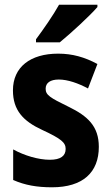

<svg xmlns="http://www.w3.org/2000/svg" viewBox="-20 -786 473 816"><path d="M394 -756V-766H231C206 -721 167 -665 133 -619V-606H234C283 -646 362 -719 394 -756ZM400 -162C400 -250 352 -293 272 -332C192 -371 174 -382 174 -409C174 -434 194 -448 230 -448C268 -448 313 -432 354 -410L394 -514C340 -543 288 -558 227 -558C109 -558 35 -501 35 -402C35 -317 79 -271 159 -234C241 -196 259 -180 259 -153C259 -123 237 -107 192 -107C143 -107 83 -125 36 -151V-21C86 1 137 10 201 10C332 10 400 -53 400 -162Z"/></svg>

Font: Noto Sans Oriya Cond Bold
Style: Bold
Weight: 700
Width: 3
Designer: Amélie Bonet and Sol Matas
Foundry: Google LLC
Version: Version 2.006